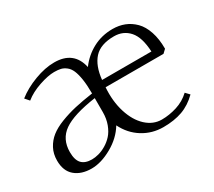

<svg xmlns="http://www.w3.org/2000/svg" viewBox="-105 -703 1020 917"><g transform="rotate(-30 404.5 -244.5)"><path d="M267.1 -508.8Q374 -508.8 396 -409.2Q429.7 -455.1 479 -481.4Q528.3 -507.8 587.9 -507.8Q623.5 -507.8 653.3 -496.1Q683.1 -484.4 707.3 -460.2Q731.4 -436 745.1 -395.3Q758.8 -354.5 758.8 -300.8L740.2 -283.2H420.9Q415.5 -208.5 434.8 -146.7Q454.1 -85 491.9 -50Q529.8 -15.1 577.1 -15.1Q618.2 -15.1 660.4 -28.3Q702.6 -41.5 734.9 -71.8L754.9 -50.8Q716.3 -12.7 670.9 3.7Q625.5 20 565.9 20Q503.9 20 453.1 -11.5Q402.3 -43 374 -100.1Q342.3 -47.4 282.5 -13.7Q222.7 20 169.9 20Q113.8 20 79.3 -9Q44.9 -38.1 44.9 -95.2Q44.9 -132.3 60.3 -161.4Q75.7 -190.4 101.3 -210.7Q127 -231 167.2 -246.6Q207.5 -262.2 250.2 -272Q293 -281.7 350.1 -290Q350.1 -335.9 345 -368.7Q339.8 -401.4 331.3 -420.9Q322.8 -440.4 308.6 -451.4Q294.4 -462.4 279.8 -465.8Q265.1 -469.2 244.1 -469.2Q210 -469.2 160.4 -452.4Q110.8 -435.5 77.1 -408.2L57.1 -431.2Q99.6 -464.8 158 -486.8Q216.3 -508.8 267.1 -508.8ZM192.9 -17.1Q210.4 -17.1 230.5 -22.5Q250.5 -27.8 272 -40.5Q293.5 -53.2 310.5 -72Q327.6 -90.8 338.9 -120.8Q350.1 -150.9 350.1 -187V-264.2Q225.1 -246.1 171.6 -208.7Q118.2 -171.4 118.2 -100.1Q118.2 -56.6 136.7 -36.9Q155.3 -17.1 192.9 -17.1ZM577.1 -474.1Q502 -474.1 466.6 -434.8Q431.2 -395.5 423.8 -321.8H695.8Q691.9 -401.9 659.9 -438Q627.9 -474.1 577.1 -474.1Z"/></g></svg>

Font: Junge
Style: Regular
Weight: 400
Designer: Alexei Vanyashin
Foundry: Cyreal (www.cyreal.org)
Version: Version 1.002